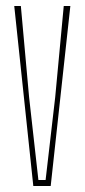

<svg xmlns="http://www.w3.org/2000/svg" viewBox="-20 -620 282 640"><path d="M91 0 27.5 -600H49.5L77 -296L108 -20H132L164 -296L192.5 -600H214.5L149 0Z"/></svg>

Font: Big Shoulders Thin
Style: Regular
Weight: 100
Designer: Patric King
Foundry: XO Type Co
Version: Version 2.002